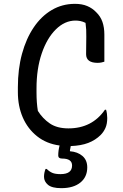

<svg xmlns="http://www.w3.org/2000/svg" viewBox="-20 -740 640 999"><path d="M434 131Q434 181 398 210Q362 239 299 239Q250 239 229.5 221.5Q209 204 209 180Q209 159 217 139H223Q237 153 252.5 159.5Q268 166 295 166Q355 166 355 121Q355 85 303 85Q283 85 283 69Q283 44 290 17Q222 8 173 -31Q124 -70 98.5 -129Q73 -188 73 -260V-286Q73 -381 94.5 -460Q116 -539 155.5 -597.5Q195 -656 249.5 -688Q304 -720 370 -720Q407 -720 434 -708.5Q461 -697 480 -677Q503 -655 513 -626Q523 -597 523 -560V-419Q517 -417 508 -415Q499 -413 488 -413Q428 -413 428 -458Q428 -514 429 -549.5Q430 -585 425 -621Q411 -628 398 -630.5Q385 -633 373 -633Q317 -633 270.5 -587Q224 -541 197 -461.5Q170 -382 170 -280V-259Q170 -205 177 -163Q202 -123 239.5 -97.5Q277 -72 336 -72Q459 -72 526 -169H532Q535 -159 536.5 -147.5Q538 -136 538 -126Q538 -95 528.5 -74Q519 -53 504 -38Q477 -11 439.5 3.5Q402 18 348 20Q347 26 346 31.5Q345 37 344 41V47Q384 50 409 71.5Q434 93 434 131Z"/></svg>

Font: Recursive Mn Csl St
Style: Regular
Weight: 400
Monospace: yes
Version: Version 1.079;hotconv 1.0.112;makeotfexe 2.5.65598; ttfautoh